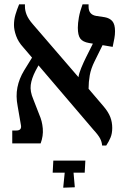

<svg xmlns="http://www.w3.org/2000/svg" viewBox="-20 -667 583 893"><path d="M37 0V-60H56Q83 -60 77 -87L62 -174Q53 -220 61 -260.5Q69 -301 92 -339L129 -399L88 -447Q65 -472 55 -500Q45 -528 45 -551Q45 -576 52 -599.5Q59 -623 69 -647H96V-636Q96 -618 104 -598Q112 -578 133 -554L345 -308Q347 -325 358 -351.5Q369 -378 380 -400L412 -464L394 -467Q365 -472 353.5 -487.5Q342 -503 342 -538Q342 -559 347 -587Q352 -615 364 -647H392V-636Q392 -599 427 -593L467 -587Q490 -583 502.5 -568.5Q515 -554 515 -522Q515 -505 512 -489Q509 -473 504 -449L457 -457L420 -382Q403 -348 397.5 -317Q392 -286 392 -254L462 -172Q484 -146 493 -122.5Q502 -99 502 -72Q502 -46 494 -27Q486 -8 474 10H455Q454 -6 446 -22Q438 -38 415 -63L159 -363L145 -337Q127 -302 123 -272Q119 -242 135 -205L163 -133Q176 -104 179 -69.5Q182 -35 169 0ZM274 206 281 136H225L228 80H377L374 136H322L328 204Z"/></svg>

Font: Noto Serif Hebrew SemiCondensed SemiBold
Style: Regular
Weight: 600
Width: 4
Designer: Monotype Design Team
Foundry: Monotype Imaging Inc.
Version: Version 2.004; ttfautohint (v1.8.4.7-5d5b)